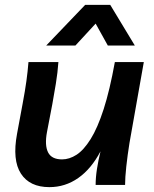

<svg xmlns="http://www.w3.org/2000/svg" viewBox="-20 -760 631 789"><path d="M183 9Q102 9 66 -46.5Q30 -102 50 -210L73 -334Q83 -387 88.5 -427Q94 -467 97 -505H220Q217 -462 209.5 -416Q202 -370 195 -332L173 -217Q163 -163 177.5 -134Q192 -105 235 -105Q265 -105 294.5 -124Q324 -143 352.5 -188.5Q381 -234 406 -311.5Q431 -389 452 -505H571L512 -172Q504 -122 499 -76Q494 -30 494 0H373Q373 -31 378.5 -66Q384 -101 393 -138Q355 -66 301.5 -28.5Q248 9 183 9ZM534 -573H423L373 -663L290 -573H170L330 -740H433Z"/></svg>

Font: Livvic SemiBold
Style: Italic
Weight: 600
Italic angle: -10°
Designer: Jacques Le Bailly, Baron von Fonthausen
Version: Version 1.001; ttfautohint (v1.8.2)